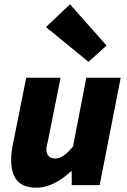

<svg xmlns="http://www.w3.org/2000/svg" viewBox="-20 -862 592 894"><path d="M150 12C210 12 268 -24 310 -64H314V0H444L542 -500H382L320 -180C288 -142 264 -124 238 -124C212 -124 196 -138 196 -166C196 -178 200 -192 204 -210L262 -500H102L40 -190C35 -166 32 -140 32 -118C32 -32 68 12 150 12ZM392 -574 476 -650 306 -842 194 -736Z"/></svg>

Font: Source Sans Pro Black
Style: Italic
Weight: 900
Italic angle: -11°
Designer: Paul D. Hunt
Foundry: Adobe Systems Incorporated
Version: Version 3.006;hotconv 1.0.111;makeotfexe 2.5.65597